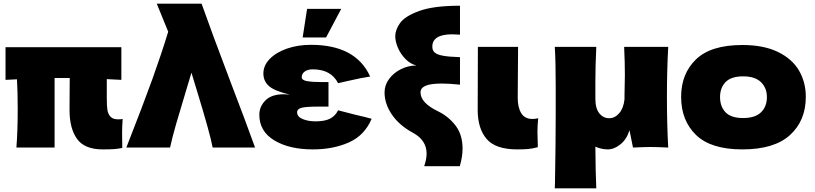

<svg xmlns="http://www.w3.org/2000/svg" viewBox="-20 -800 4419 1041"><path d="M642 -80 643 2Q620 7 598 8.5Q576 10 536 10Q439 10 398 -46.5Q357 -103 357 -204L358 -377H276V0H69Q76 -91 76 -210Q76 -302 72 -370L10 -367V-544H638V-367Q611 -369 559 -371V-270Q559 -229 562 -206Q565 -183 578.5 -168Q592 -153 620 -153Q636 -153 645 -155Q642 -113 642 -80Z M1073 -780Q1123 -638 1231 -353Q1310 -147 1363 0H1133Q1120 -73 1045 -317L1018 -406Q1011 -381 977 -269Q956 -201 935 -128Q914 -55 902 0H665Q758 -237 807 -373.5Q856 -510 892 -628L830 -780Z M1408 -401Q1408 -445 1442.5 -480.5Q1477 -516 1536 -536.5Q1595 -557 1666 -557Q1909 -557 1987 -385Q1949 -380 1861 -360Q1829 -352 1813 -349Q1775 -424 1676 -424Q1648 -424 1632 -412Q1616 -400 1616 -382Q1616 -365 1645 -360Q1674 -355 1727 -355H1761V-222H1704Q1642 -222 1616.5 -216Q1591 -210 1591 -191Q1591 -167 1621 -154.5Q1651 -142 1691 -142Q1740 -142 1769 -156.5Q1798 -171 1813 -202L1906 -178Q1971 -163 1995 -156Q1957 -66 1872 -28Q1787 10 1676 10Q1548 10 1467 -39Q1386 -88 1386 -178Q1386 -222 1419 -255.5Q1452 -289 1519 -289Q1529 -289 1551 -287Q1467 -307 1437.5 -334Q1408 -361 1408 -401ZM1748 -597H1621L1645 -752H1830Z M2488 6Q2488 49 2473 101H2280Q2293 63 2293 33Q2293 -40 2219 -80Q2145 -120 2105 -178.5Q2065 -237 2065 -299Q2065 -339 2090 -372.5Q2115 -406 2155 -425.5Q2195 -445 2238 -445Q2205 -453 2178.5 -480Q2152 -507 2137.5 -541Q2123 -575 2123 -604Q2123 -638 2149 -675Q2175 -712 2253 -740.5Q2331 -769 2474 -769V-612Q2444 -614 2433 -614Q2324 -614 2324 -547Q2324 -527 2336.5 -515.5Q2349 -504 2381 -498Q2413 -492 2474 -490V-341Q2415 -347 2376 -347Q2315 -347 2287.5 -335Q2260 -323 2260 -299Q2260 -242 2356 -196Q2413 -168 2450.5 -118.5Q2488 -69 2488 6Z M2570 -204 2571 -546H2789L2787 -270Q2787 -218 2806 -186.5Q2825 -155 2867 -155Q2883 -155 2898 -159Q2894 -122 2894 -84Q2894 -66 2896 -2Q2867 6 2842.5 8Q2818 10 2784 10Q2667 10 2618.5 -46.5Q2570 -103 2570 -204Z M3596 -274Q3596 -127 3603 0Q3539 -3 3508 -3Q3478 -3 3412 0L3393 -94Q3378 -45 3344 -17.5Q3310 10 3275 10Q3259 10 3240.5 6Q3222 2 3208 -5Q3209 133 3213 221H2988Q2988 202 2989 193Q2993 -27 2993 -189V-333Q2993 -466 2988 -546H3213Q3208 -439 3208 -357V-265Q3208 -212 3229.5 -185.5Q3251 -159 3283 -159Q3314 -159 3337.5 -186.5Q3361 -214 3366 -262V-285Q3368 -363 3368 -393Q3368 -462 3364 -546H3603Q3596 -420 3596 -274Z M3673 -275Q3673 -400 3753.5 -478Q3834 -556 4005 -556Q4120 -556 4197.5 -518.5Q4275 -481 4312 -417.5Q4349 -354 4349 -275Q4349 -146 4263.5 -68Q4178 10 4005 10Q3834 10 3753.5 -68.5Q3673 -147 3673 -275ZM4138 -274Q4138 -323 4106 -354.5Q4074 -386 4009 -386Q3944 -386 3914 -355Q3884 -324 3884 -274Q3884 -222 3914 -191Q3944 -160 4009 -160Q4074 -160 4106 -191Q4138 -222 4138 -274Z"/></svg>

Font: Mantou Sans
Style: Regular
Weight: 400
Designer: Mant0u / artakana
Foundry: Mant0u / artakana
Version: Version 1.001;October 22, 2023;FontCreator 14.0.0.2901 64-bi